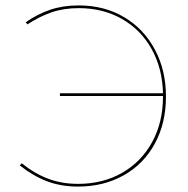

<svg xmlns="http://www.w3.org/2000/svg" viewBox="-20 -683 694 708"><path d="M592 -327Q592 -229 551 -153.5Q510 -78 436 -36.5Q362 5 268 5Q205 5 153.5 -14.5Q102 -34 53 -73L60 -81Q107 -43 157.5 -24Q208 -5 268 -5Q359 -5 430 -45.5Q501 -86 541 -159Q581 -232 581 -327V-329H201V-339H581Q579 -430 539.5 -501.5Q500 -573 430 -613Q360 -653 270 -653Q215 -653 170 -637.5Q125 -622 81 -593L75 -601Q118 -631 165 -647Q212 -663 270 -663Q365 -663 438 -619.5Q511 -576 551.5 -499.5Q592 -423 592 -327Z"/></svg>

Font: Ysabeau Hairline
Style: Regular
Weight: 100
Designer: Christian Thalmann (Catharsis Fonts)
Version: Version 0.003